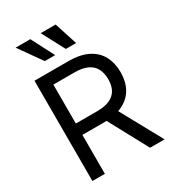

<svg xmlns="http://www.w3.org/2000/svg" viewBox="-221 -1055 1051 1172"><g transform="rotate(-30 304.0 -469.5)"><path d="M78.1 -707H318.4Q399.4 -707 453.6 -679.7Q507.8 -652.3 533.7 -603Q559.6 -553.7 559.6 -489.3Q559.6 -425.8 533.7 -377.4Q507.8 -329.1 453.6 -301.8Q399.4 -274.4 319.3 -274.4H126V-354.5H315.4Q371.1 -354.5 405.8 -370.6Q440.4 -386.7 456.5 -416.5Q472.7 -446.3 472.7 -489.3Q472.7 -533.2 456.5 -564.5Q440.4 -595.7 405.3 -612.3Q370.1 -628.9 314.5 -628.9H166V0H78.1ZM586.9 0H484.4L313.5 -317.4H413.1ZM79.1 -939.5H182.6L265.6 -779.3H192.4ZM255.9 -939.5H361.3L413.1 -779.3H340.8Z"/></g></svg>

Font: Pretendard GOV Variable
Style: Regular
Weight: 400
Designer: Base glyphs from Inter by Rasmus Andersson; Hangul glyphs from Noto Sans CJK(Source Han Sans) by Jang Soo-young and Kang
Foundry: Kil Hyung-jin
Version: Version 1.307;Glyphs 3.2 (3192)